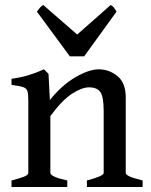

<svg xmlns="http://www.w3.org/2000/svg" viewBox="-20 -745 602 765"><path d="M326.2 0V-25.9Q393.1 -43.5 393.1 -55.7V-301.8Q393.1 -359.4 379.9 -378.2Q366.7 -397 334.5 -397Q306.6 -397 267.3 -371.8Q228 -346.7 180.7 -282.7V-55.7Q180.7 -48.3 198.5 -40.5Q216.3 -32.7 248 -25.9V0H25.9V-25.9Q58.1 -34.2 75.4 -41Q92.8 -47.9 92.8 -55.7V-343.8Q92.8 -369.1 89.6 -381.1Q86.4 -393.1 72.3 -397.9Q58.1 -402.8 25.9 -406.7V-431.2Q63 -436 94 -445.6Q125 -455.1 155.3 -468.8L173.3 -450.7L178.7 -346.2Q226.1 -405.8 280.5 -437.3Q335 -468.8 373 -468.8Q415 -468.8 448 -441.9Q481 -415 481 -356V-55.7Q481 -49.3 495.4 -42.5Q509.8 -35.6 548.3 -25.9V0ZM315.4 -520.5H258.3L127 -698.7Q133.8 -708 139.2 -714.4Q144.5 -720.7 152.3 -725.1L287.6 -607.4L420.9 -725.1Q429.7 -720.7 434.1 -714.4Q438.5 -708 444.3 -698.7Z"/></svg>

Font: Gentium Book Plus
Style: Regular
Weight: 400
Designer: Victor Gaultney, Annie Olsen, Iska Routamaa, Becca Hirsbrunner
Foundry: SIL International
Version: Version 6.101